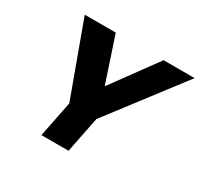

<svg xmlns="http://www.w3.org/2000/svg" viewBox="-148 -884 1109 1067"><g transform="rotate(30 406.5 -350.0)"><path d="M614 -700H813L454 -230L408 0H234L280 -230L108 -700H307L403 -411Z"/></g></svg>

Font: Albert Sans Black
Style: Italic
Weight: 900
Italic angle: -11.25°
Designer: Andreas Rasmussen
Foundry: a.Foundry
Version: Version 1.025